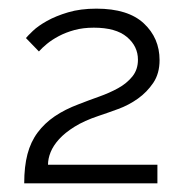

<svg xmlns="http://www.w3.org/2000/svg" viewBox="-20 -831 428 444"><path d="M36 -407Q36 -446 43.5 -474.5Q51 -503 67 -524.5Q83 -546 106.5 -562Q130 -578 162 -590Q185 -599 209 -607.5Q233 -616 253 -627Q273 -638 286 -654Q299 -670 299 -693Q299 -724 273.5 -745.5Q248 -767 197 -767Q172 -767 152 -761.5Q132 -756 116 -747.5Q100 -739 88.5 -729.5Q77 -720 70 -712L40 -743Q44 -748 56 -759.5Q68 -771 88.5 -782.5Q109 -794 137.5 -802.5Q166 -811 203 -811Q276 -811 312.5 -777Q349 -743 349 -692Q349 -661 334.5 -639.5Q320 -618 299 -603Q278 -588 253.5 -579Q229 -570 208 -563Q175 -552 152.5 -538Q130 -524 116.5 -509Q103 -494 97 -479Q91 -464 91 -450H344V-407Z"/></svg>

Font: IngvarSans
Style: Regular
Weight: 400
Version: Version 1.000